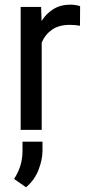

<svg xmlns="http://www.w3.org/2000/svg" viewBox="-20 -558 379 825"><path d="M324.2 -531.2 323.7 -447.3Q303.7 -451.2 279.8 -451.2Q233.4 -451.2 203.6 -430.4Q173.8 -409.7 159.2 -375V0H68.8V-528.3H156.7L158.7 -467.8Q178.7 -500 209.7 -519Q240.7 -538.1 284.2 -538.1Q293.9 -538.1 306.6 -535.9Q319.3 -533.7 324.2 -531.2ZM162.6 50.8V89.4Q162.6 127.9 145.3 172.4Q127.9 216.8 91.8 246.6L40.5 210.9Q58.6 183.1 67.6 153.8Q76.7 124.5 76.7 90.3V50.8Z"/></svg>

Font: Vazirmatn UI
Style: Regular
Weight: 400
Designer: Saber Rastikerdar
Foundry: Saber Rastikerdar
Version: Version 33.003